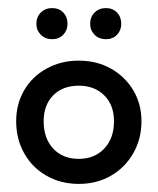

<svg xmlns="http://www.w3.org/2000/svg" viewBox="-20 -445 390 475"><path d="M175 10Q131 10 95.5 -10Q60 -30 40 -65.5Q20 -101 20 -145Q20 -188 40 -222Q60 -256 95.5 -275.5Q131 -295 175 -295Q219 -295 254 -275.5Q289 -256 309.5 -222Q330 -188 330 -145Q330 -101 309.5 -65.5Q289 -30 254 -10Q219 10 175 10ZM175 -52Q214 -52 238 -77.5Q262 -103 262 -145Q262 -185 238 -209Q214 -233 175 -233Q135 -233 111.5 -209Q88 -185 88 -145Q88 -103 111.5 -77.5Q135 -52 175 -52ZM109 -348Q92 -348 81 -359Q70 -370 70 -386Q70 -403 81 -414Q92 -425 109 -425Q126 -425 136.5 -414Q147 -403 147 -386Q147 -370 136.5 -359Q126 -348 109 -348ZM242 -348Q225 -348 214 -359Q203 -370 203 -386Q203 -403 214 -414Q225 -425 242 -425Q259 -425 269.5 -414Q280 -403 280 -386Q280 -370 269.5 -359Q259 -348 242 -348Z"/></svg>

Font: Dongle
Style: Regular
Weight: 400
Designer: Yanghee Ryu
Foundry: Yanghee Ryu
Version: Version 2.000